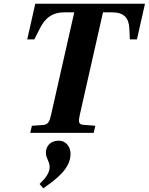

<svg xmlns="http://www.w3.org/2000/svg" viewBox="-20 -712 797 1029"><path d="M126 -501H164L195 -562C222 -615 260 -646 326 -646H378L254 -98C246 -62 239 -44 210 -42L151 -38L142 0H482L491 -38L427 -43C399 -45 400 -62 408 -98L532 -646H580C646 -646 670 -614 673 -562L676 -501H714L757 -692H169ZM192 274 212 297C283 248 358 191 358 113C358 78 337 42 294 42C253 42 226 68 226 107C226 139 246 151 246 183C246 216 223 244 192 274Z"/></svg>

Font: Heuristica
Style: Bold Italic
Weight: 700
Italic angle: -13°
Version: Version 1.0.1